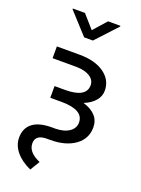

<svg xmlns="http://www.w3.org/2000/svg" viewBox="-180 -851 842 1145"><g transform="rotate(20 241.0 -278.5)"><path d="M331.5 -379.4Q331.5 -412.1 300.5 -432.4Q269.5 -452.6 214.8 -453.6H63V-528.3H207Q305.7 -528.3 363.8 -486.8Q421.9 -445.3 421.9 -377.4Q421.9 -341.8 397 -312.7Q372.1 -283.7 327.6 -266.1Q432.6 -233.9 432.6 -148.4Q432.6 -76.2 373.3 -33.4Q314 9.3 216.3 9.3H191.9Q123 10.7 123 64Q123 115.2 186.5 147.5L201.7 154.8L165 215.8Q104.5 189 70.8 147.9Q37.1 106.9 37.1 59.6Q37.1 0 77.4 -32Q117.7 -64 196.8 -64.5H223.1Q278.8 -65.4 311.5 -88.9Q342.3 -111.3 342.3 -146.5Q342.3 -225.6 205.6 -227.1H130.9V-301.3H197.3Q331.5 -301.3 331.5 -379.4ZM225.1 -690.4 298.8 -773.4H377V-768.6L252.9 -634.8H197.3L75.2 -768.6V-773.4H151.9Z"/></g></svg>

Font: RobotoInd
Style: Regular
Weight: 400
Designer: Google
Version: Version 2.001101; 2014